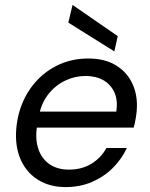

<svg xmlns="http://www.w3.org/2000/svg" viewBox="-20 -749 611 781"><path d="M247 12Q185 12 139 -15Q93 -42 68.5 -90.5Q44 -139 45 -204Q47 -269 69 -324.5Q91 -380 130.5 -422Q170 -464 223 -487.5Q276 -511 339 -511Q405 -511 449.5 -484.5Q494 -458 516 -414Q538 -370 537 -316Q537 -297 533 -273Q529 -249 524 -230H111L122 -295H453Q460 -342 445 -374Q430 -406 400 -423Q370 -440 328 -440Q285 -440 245 -421Q205 -402 176 -365Q147 -328 137 -272L132 -244Q122 -190 134.5 -148Q147 -106 179.5 -82.5Q212 -59 260 -59Q313 -59 352 -83Q391 -107 413 -147H496Q475 -102 439 -66Q403 -30 354.5 -9Q306 12 247 12ZM445 -540 258 -657 275 -729 459 -602Z"/></svg>

Font: DM Sans 20pt
Style: Italic
Weight: 400
Italic angle: -10°
Version: Version 4.004;gftools[0.9.30]